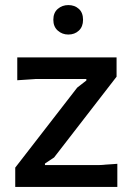

<svg xmlns="http://www.w3.org/2000/svg" viewBox="-20 -736 523 756"><path d="M40 0V-76L284 -391L320 -419V-425H120L48 -420V-510H439V-434L193 -116L157 -92V-86H370L442 -91V0ZM249 -600Q225 -600 207.5 -615.5Q190 -631 190 -658Q190 -686 207.5 -701Q225 -716 249 -716Q274 -716 290.5 -701Q307 -686 307 -658Q307 -631 290.5 -615.5Q274 -600 249 -600Z"/></svg>

Font: AR One Sans Medium
Style: Regular
Weight: 500
Designer: Niteesh Yadav
Foundry: Niteesh Yadav
Version: Version 1.001;gftools[0.9.33]